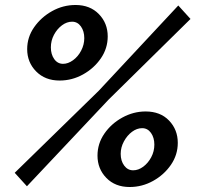

<svg xmlns="http://www.w3.org/2000/svg" viewBox="-20 -740 800 770"><path d="M219 -417Q161 -417 125 -453.5Q89 -490 89 -543Q89 -591 117 -631Q145 -671 189 -695.5Q233 -720 283 -720Q341 -720 376.5 -683.5Q412 -647 412 -594Q412 -546 384.5 -506Q357 -466 313 -441.5Q269 -417 219 -417ZM39 -47 376 -376 695 -718 744 -664 415 -340 88 7ZM233 -484Q253 -484 273 -498.5Q293 -513 305.5 -537Q318 -561 318 -587Q318 -615 304.5 -634Q291 -653 269 -653Q248 -653 228.5 -638.5Q209 -624 196.5 -600.5Q184 -577 184 -550Q184 -522 197.5 -503Q211 -484 233 -484ZM500 10Q442 10 406.5 -26.5Q371 -63 371 -116Q371 -164 398.5 -204Q426 -244 470.5 -268.5Q515 -293 564 -293Q623 -293 658 -256.5Q693 -220 693 -167Q693 -119 665.5 -79Q638 -39 594 -14.5Q550 10 500 10ZM514 -57Q535 -57 554.5 -71.5Q574 -86 586.5 -109.5Q599 -133 599 -160Q599 -188 585.5 -207Q572 -226 550 -226Q529 -226 509.5 -211.5Q490 -197 477 -173Q464 -149 464 -123Q464 -95 478 -76Q492 -57 514 -57Z"/></svg>

Font: Raleway
Style: Bold Italic
Weight: 700
Italic angle: -12°
Designer: Matt McInerney, Pablo Impallari, Rodrigo Fuenzalida
Foundry: Matt McInerney, Pablo Impallari, Rodrigo Fuenzalida
Version: Version 4.101;RELEASE